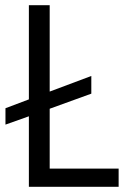

<svg xmlns="http://www.w3.org/2000/svg" viewBox="-20 -718 501 738"><path d="M436 0H91V-271L1 -239V-302L91 -336V-698H171V-366L331 -426V-358L171 -300V-70H436Z"/></svg>

Font: IBM Plex Sans Condensed
Style: Regular
Weight: 400
Width: 3
Designer: Mike Abbink, Paul van der Laan, Pieter van Rosmalen
Foundry: Bold Monday
Version: Version 1.1